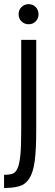

<svg xmlns="http://www.w3.org/2000/svg" viewBox="-21 -733 269 936"><path d="M82.4 -538.6V-93.8Q82.4 -18 78.1 24.8Q73.8 67.6 64.1 88.6Q54.4 109.6 38.6 114.5Q22.8 119.4 -1.2 119.4V183.4Q45 183.4 74.8 174.2Q104.6 165 122.9 135.6Q141.2 106.2 148.4 50.6Q155.6 -5 155.6 -97.8V-538.6ZM69.6 -663.8Q69.6 -642.4 83.8 -628.6Q98 -614.8 118.6 -614.8Q139.2 -614.8 153 -628.6Q166.8 -642.4 166.8 -663.8Q166.8 -684.4 153 -698.6Q139.2 -712.8 118.6 -712.8Q98 -712.8 83.8 -698.6Q69.6 -684.4 69.6 -663.8Z"/></svg>

Font: Secuela Light
Style: Regular
Weight: 300
Designer: Fernando Haro
Foundry: deFharo
Version: Version 1.708